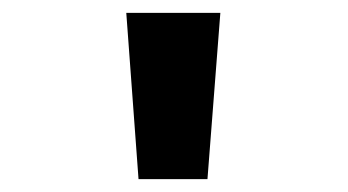

<svg xmlns="http://www.w3.org/2000/svg" viewBox="-20 -734 540 298"><path d="M302 -456 322 -714H176L195 -456Z"/></svg>

Font: Noto Sans Mono UI Condensed ExtraBold
Style: Regular
Weight: 800
Width: 3
Designer: Monotype Design team
Foundry: Monotype Imaging Inc.
Version: 1.000